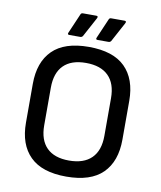

<svg xmlns="http://www.w3.org/2000/svg" viewBox="-92 -905 828 990"><g transform="rotate(10 322.5 -410.0)"><path d="M322 12Q195 12 132.5 -50Q70 -112 70 -226V-429Q70 -543 132.5 -605Q195 -667 322 -667Q450 -667 512.5 -605Q575 -543 575 -429V-226Q575 -112 512.5 -50Q450 12 322 12ZM322 -72Q399 -72 439.5 -112Q480 -152 480 -229V-426Q480 -503 439.5 -543Q399 -583 322 -583Q245 -583 205 -543Q165 -503 165 -426V-229Q165 -152 205 -112Q245 -72 322 -72ZM360 -710Q348 -710 353 -721L397 -823Q400 -832 409 -832H479Q492 -832 485 -819L430 -717Q425 -710 417 -710ZM212 -710Q200 -710 205 -721L249 -823Q252 -832 261 -832H331Q344 -832 337 -819L282 -717Q277 -710 269 -710Z"/></g></svg>

Font: Sofia Sans Medium
Style: Regular
Weight: 500
Designer: Botio Nikoltchev, Ani Petrova
Foundry: lettersoup
Version: Version 4.101; ttfautohint (v1.8.4.7-5d5b)